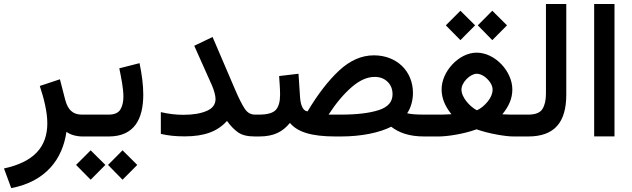

<svg xmlns="http://www.w3.org/2000/svg" viewBox="-35 -698 3234 982"><path d="M401.4 0V-111.8H382.8C337.4 -111.8 312 -137.2 298.8 -186.5L271.5 -292.5L168.5 -258.3C189.9 -194.3 207 -125 207 -67.9C207 55.7 136.2 130.9 -14.6 163.6L22.5 264.2C200.7 230 285.2 114.3 304.7 -23.4C321.8 -11.2 350.6 0 388.2 0Z M381.8 0H521C653.3 0 697.8 -91.3 697.8 -213.9C697.8 -264.2 690.4 -318.4 678.7 -375L575.2 -348.6C585 -299.3 596.2 -246.6 596.2 -203.6C596.2 -176.8 590.8 -154.8 580.6 -137.7C569.8 -120.6 549.8 -111.8 521 -111.8H381.8ZM517.6 145.5 591.8 221.2 667 145.5 591.8 70.8ZM354 145.5 428.7 221.2 503.9 145.5 428.7 70.8Z M1067.4 -192.4C1067.4 -163.6 1052.2 -143.1 1021.5 -130.4C990.7 -117.2 951.2 -110.8 902.3 -110.8C867.2 -110.8 827.1 -115.2 787.6 -124.5V-13.2C824.2 -4.9 858.9 -0.5 909.7 -0.5C1011.7 -0.5 1078.6 -26.4 1126 -79.6C1143.6 -54.7 1162.6 -35.2 1182.6 -21C1202.6 -6.8 1231.4 0 1269 0H1289.6V-111.8H1269C1247.1 -111.8 1229.5 -122.1 1216.3 -142.6C1203.1 -162.6 1186.5 -195.3 1167.5 -239.7L1052.2 -508.8L958.5 -463.9L1049.3 -260.7C1058.6 -239.7 1067.4 -209.5 1067.4 -192.4Z M1708 0C1815.9 0 1906.7 -20 1965.8 -49.8C2004.4 -20.5 2054.7 0 2135.3 0H2149.4V-111.8H2134.8C2087.9 -111.8 2064.5 -114.7 2047.4 -118.7C2067.4 -147.5 2077.1 -187 2077.1 -222.7C2077.1 -334 1994.1 -415 1877.4 -415C1814.5 -415 1755.4 -389.2 1699.7 -337.4C1644 -285.6 1590.3 -215.8 1538.1 -128.4C1514.2 -130.4 1503.4 -160.2 1500 -195.8L1491.7 -320.8L1392.6 -309.1C1394.5 -276.4 1397.5 -247.6 1397.5 -212.9C1397.5 -177.7 1390.1 -152.3 1376 -136.2C1361.3 -120.1 1332.5 -111.8 1290 -111.8H1270.5L1270 0H1290C1366.2 0 1410.6 -23.9 1447.8 -69.3C1486.3 -22.9 1557.1 0 1682.1 0ZM1881.3 -304.7C1908.2 -304.7 1930.2 -296.4 1947.3 -279.8C1964.4 -263.2 1972.7 -241.7 1972.7 -215.8C1972.7 -176.8 1949.2 -149.9 1901.9 -134.8C1854.5 -119.6 1790.5 -111.8 1709.5 -111.8H1645.5C1683.1 -169.9 1722.7 -216.8 1763.2 -252C1803.7 -287.1 1842.8 -304.7 1881.3 -304.7Z M2408.7 -568.4 2482.9 -492.7 2558.1 -568.4 2482.9 -643.1ZM2245.1 -568.4 2319.8 -492.7 2395 -568.4 2319.8 -643.1ZM2585.4 -240.7C2585.4 -332.5 2497.6 -428.7 2402.8 -428.7C2311.5 -428.7 2223.6 -331.5 2223.6 -241.7C2223.6 -194.8 2241.2 -154.8 2273.9 -113.8C2242.2 -111.8 2222.2 -111.8 2200.2 -111.8H2129.9V0H2207C2231 0 2261.2 -2.9 2297.4 -9.3C2333.5 -15.6 2368.7 -24.4 2402.3 -36.6C2436 -24.9 2470.7 -16.1 2505.9 -9.8C2541 -3.4 2569.8 0 2592.3 0H2647V-111.8H2599.6C2582.5 -111.8 2561.5 -111.8 2534.2 -113.3C2567.4 -154.3 2585.4 -193.4 2585.4 -240.7ZM2403.3 -320.8C2414.6 -320.8 2426.8 -316.9 2439.5 -308.6C2464.4 -292 2484.4 -264.6 2484.4 -240.7C2484.4 -219.7 2476.1 -198.7 2459.5 -178.7C2442.9 -158.2 2424.3 -143.1 2404.3 -133.8C2369.1 -151.9 2325.2 -199.2 2325.2 -239.7C2325.2 -277.3 2370.6 -320.8 2403.3 -320.8Z M2627.4 0H2666C2802.2 0 2861.3 -73.2 2861.3 -214.4V-677.7H2757.3V-219.2C2757.3 -186.5 2751.5 -160.2 2739.7 -141.1C2728 -121.6 2703.6 -111.8 2666.5 -111.8H2627.4Z M3003.9 -677.7V-0.5H3107.9V-677.7Z"/></svg>

Font: Vazirmatn Medium
Style: Regular
Weight: 500
Designer: Saber Rastikerdar
Foundry: Saber Rastikerdar
Version: Version 33.003